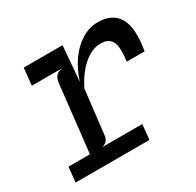

<svg xmlns="http://www.w3.org/2000/svg" viewBox="-126 -696 852 836"><g transform="rotate(-30 300.0 -278.0)"><path d="M27.5 0 35.5 -75.5H406.5L399 0ZM73.5 -460.5 82.5 -546.5H277.5L237 -460.5ZM136 -10 180.5 -407.5Q183.5 -434.5 193.8 -445.8Q204 -457 225.5 -460.5L189 -490L195 -530L277.5 -546.5L263 -370.5Q280.5 -426 310.2 -467.8Q340 -509.5 378.5 -533Q417 -556.5 459.5 -556.5Q533 -556.5 562.8 -505.2Q592.5 -454 573.5 -344.5H483.5Q493.5 -414.5 479 -442.2Q464.5 -470 424.5 -470Q390 -470 359.8 -450.2Q329.5 -430.5 305.5 -399.8Q281.5 -369 265.5 -335L240 -115Q238 -99 229.8 -89.2Q221.5 -79.5 205.5 -75.5L234 -57L229 -10Z"/></g></svg>

Font: Spline Sans Mono
Style: Italic
Weight: 400
Italic angle: -4°
Monospace: yes
Designer: Eben Sorkin, Mirko Velimirovic
Foundry: Sorkin Type
Version: Version 1.004